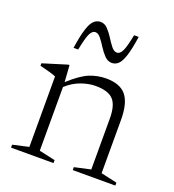

<svg xmlns="http://www.w3.org/2000/svg" viewBox="-123 -762 779 858"><g transform="rotate(20 266.0 -332.5)"><path d="M319 -14 396 -31V-273Q396 -336.5 371.2 -362.5Q346.5 -388.5 287 -388.5Q255.5 -388.5 219.2 -375.8Q183 -363 151 -334V-31L227.5 -14V0H25.5V-14L101.5 -31V-366Q93.5 -370 75.8 -375.2Q58 -380.5 24 -389V-400.5L139 -436H145L150.5 -357Q204.5 -406 242.2 -421Q280 -436 320.5 -436Q386.5 -436 415.8 -400Q445 -364 445 -284.5V-31L521.5 -14V0H319ZM392.5 -660Q383.5 -599.5 373 -567Q362.5 -534.5 349.2 -522Q336 -509.5 318.5 -509.5Q299.5 -509.5 284 -525.2Q268.5 -541 255.5 -561.8Q242.5 -582.5 230 -598.2Q217.5 -614 203.5 -614Q189.5 -614 179.2 -593.8Q169 -573.5 157.5 -514.5H135.5Q144.5 -575 155 -607.5Q165.5 -640 179 -652.5Q192.5 -665 210.5 -665Q229.5 -665 244.5 -649.2Q259.5 -633.5 272.5 -612.8Q285.5 -592 298 -576.2Q310.5 -560.5 324.5 -560.5Q338.5 -560.5 348.8 -580.8Q359 -601 370.5 -660Z"/></g></svg>

Font: Newsreader Text Light
Style: Regular
Weight: 300
Designer: Hugues Gentile
Foundry: Production Type
Version: Version 1.001